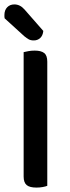

<svg xmlns="http://www.w3.org/2000/svg" viewBox="-24 -843 318 869"><path d="M190 -2Q183 1 169.5 3.5Q156 6 141 6Q110 6 96.5 -5.5Q83 -17 83 -44V-607Q91 -609 104.5 -611.5Q118 -614 133 -614Q162 -614 176 -603Q190 -592 190 -564ZM-3 -760Q-4 -764 -4 -768Q-4 -772 -4 -775Q-4 -797 8.5 -810Q21 -823 41 -823Q67 -823 87 -800L172 -703Q170 -682 158 -671Q146 -660 129 -660Q115 -660 106 -665Q97 -670 86 -679Z"/></svg>

Font: Baloo Da 2 Medium
Style: Regular
Weight: 500
Designer: Noopur Datye, Sulekha Rajkumar and Ek Type
Foundry: Ek Type
Version: Version 1.640;hotconv 1.0.111;makeotfexe 2.5.65597; ttfautoh